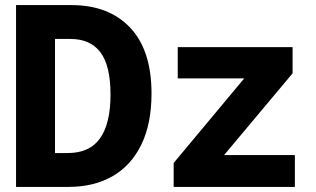

<svg xmlns="http://www.w3.org/2000/svg" viewBox="-20 -734 1240 754"><path d="M43 0V-714H261Q407 -714 491 -625.5Q575 -537 575 -367Q575 -248 535 -166Q495 -84 422 -42Q349 0 249 0ZM246 -133Q332 -133 373 -191Q414 -249 414 -363Q414 -476 374.5 -528.5Q335 -581 257 -581H196V-133ZM662 0V-94L939 -426H678V-549H1129V-446L860 -125H1138V0Z"/></svg>

Font: Noto Sans Mono ExtraBold
Style: Regular
Weight: 800
Designer: Monotype Design Team
Foundry: Monotype Imaging Inc.
Version: Version 2.014